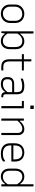

<svg xmlns="http://www.w3.org/2000/svg" viewBox="1812 -2608 806 4470"><g transform="rotate(90 2215.0 -373.0)"><path d="M300 -536Q349 -536 388.5 -520.5Q428 -505 456.5 -477Q485 -449 500 -411Q515 -373 515 -328V-207Q515 -143 486 -94Q457 -45 408 -17.5Q359 10 300 10Q251 10 211.5 -5.5Q172 -21 143.5 -49Q115 -77 100 -115Q85 -153 85 -198V-319Q85 -384 114 -432.5Q143 -481 192 -508.5Q241 -536 300 -536ZM309 -488Q252 -488 213.5 -464.5Q175 -441 155 -403Q135 -365 135 -319V-205Q135 -168 147.5 -136.5Q160 -105 182 -83Q202 -62 230 -50Q258 -38 291 -38Q348 -38 387 -62.5Q426 -87 445.5 -125.5Q465 -164 465 -207V-321Q465 -360 453 -391.5Q441 -423 419 -445Q399 -465 371 -476.5Q343 -488 309 -488Z M745 0Q740 0 736.5 0Q733 0 729.5 0Q726 0 721 0Q718 0 715.5 -1.5Q713 -3 711.5 -5Q710 -7 710 -11Q710 -91 710 -170.5Q710 -250 710 -330Q710 -410 710 -489.5Q710 -569 710 -649Q710 -675 710 -700.5Q710 -726 710 -750Q715 -750 720 -750Q725 -750 729.5 -750Q734 -750 739 -750Q744 -750 749 -750Q753 -750 755 -748.5Q757 -747 758.5 -745Q760 -743 760 -739Q760 -657 760 -575Q760 -493 760 -410.5Q760 -328 760 -246Q760 -164 760 -82Q760 -82 758.5 -73.5Q757 -65 755 -53Q753 -41 751 -28.5Q749 -16 747 -8Q745 0 745 0ZM745 -80V-174Q788 -96 835 -66.5Q882 -37 934 -37Q977 -37 1008.5 -56Q1040 -75 1057.5 -112.5Q1075 -150 1075 -203V-333Q1075 -372 1064.5 -402Q1054 -432 1034 -452Q1016 -470 991 -479.5Q966 -489 934 -489Q899 -489 866.5 -475.5Q834 -462 804 -431.5Q774 -401 745 -350V-442H772Q794 -472 818.5 -493Q843 -514 874 -525Q905 -536 943 -536Q982 -536 1015.5 -522.5Q1049 -509 1073.5 -483.5Q1098 -458 1111.5 -422Q1125 -386 1125 -340V-196Q1125 -148 1111.5 -110Q1098 -72 1073 -45Q1048 -18 1014 -4Q980 10 939 10Q903 10 873 0.5Q843 -9 818 -29Q793 -49 771 -80Z M1240 -526H1609Q1614 -526 1617 -523Q1620 -520 1620 -515Q1620 -509 1620 -503Q1620 -497 1620 -491.5Q1620 -486 1620 -479H1251Q1249 -479 1247 -480Q1245 -481 1243.5 -482.5Q1242 -484 1241 -486Q1240 -488 1240 -490Q1240 -497 1240 -502.5Q1240 -508 1240 -514Q1240 -520 1240 -526ZM1620 -47Q1620 -38 1620 -29Q1620 -20 1620 -11Q1620 -5 1617.5 -2.5Q1615 0 1609 0Q1600 0 1591.5 0Q1583 0 1574.5 0Q1566 0 1557.5 0Q1549 0 1540 0Q1495 0 1461.5 -10.5Q1428 -21 1405.5 -44Q1383 -67 1371.5 -102.5Q1360 -138 1360 -189Q1360 -239 1360 -289Q1360 -339 1360 -389Q1360 -439 1360 -489.5Q1360 -540 1360 -591Q1360 -618 1360 -645.5Q1360 -673 1360 -700Q1370 -700 1379.5 -700Q1389 -700 1399 -700Q1402 -700 1404.5 -698.5Q1407 -697 1408.5 -694.5Q1410 -692 1410 -689Q1410 -627 1410 -565.5Q1410 -504 1410 -442Q1410 -380 1410 -318.5Q1410 -257 1410 -195Q1410 -153 1418.5 -124Q1427 -95 1445 -77Q1461 -61 1485.5 -54Q1510 -47 1544 -47Q1554 -47 1564.5 -47Q1575 -47 1585 -47Q1595 -47 1605 -47Z M2175 -361Q2175 -330 2175 -298Q2175 -266 2175 -233.5Q2175 -201 2175 -169Q2175 -137 2175 -106Q2175 -87 2178 -75.5Q2181 -64 2188 -57Q2194 -51 2203 -48.5Q2212 -46 2224 -46Q2226 -46 2228.5 -46Q2231 -46 2233 -46H2245Q2245 -37 2245 -28.5Q2245 -20 2245 -11Q2245 -5 2242 -2.5Q2239 0 2234 0Q2229 0 2227 0Q2225 0 2222 0Q2202 0 2184.5 -5Q2167 -10 2153.5 -21.5Q2140 -33 2132.5 -51.5Q2125 -70 2125 -97Q2125 -135 2125 -178Q2125 -221 2125 -259Q2125 -275 2125 -291.5Q2125 -308 2125 -324Q2125 -340 2125 -356Q2125 -407 2112.5 -435Q2100 -463 2069.5 -474.5Q2039 -486 1984 -486Q1954 -486 1927 -482.5Q1900 -479 1874.5 -472Q1849 -465 1822 -454H1810Q1810 -464 1810 -473Q1810 -482 1810 -492Q1810 -495 1811 -497Q1812 -499 1813 -500Q1818 -505 1842 -513.5Q1866 -522 1903 -529Q1940 -536 1984 -536Q2034 -536 2070.5 -526.5Q2107 -517 2130 -496Q2153 -475 2164 -442Q2175 -409 2175 -361ZM1825 -132Q1825 -86 1852.5 -62Q1880 -38 1932 -38Q1973 -38 2007.5 -49.5Q2042 -61 2075 -90Q2108 -119 2144 -172V-83H2114Q2095 -53 2069 -32Q2043 -11 2009 -0.5Q1975 10 1932 10Q1883 10 1848 -6.5Q1813 -23 1794 -54.5Q1775 -86 1775 -131V-159Q1775 -193 1785.5 -219Q1796 -245 1816.5 -263Q1837 -281 1866 -290.5Q1895 -300 1932 -300Q1966 -300 1998 -300Q2030 -300 2063.5 -300Q2097 -300 2135 -300Q2143 -300 2146.5 -294Q2150 -288 2151 -277.5Q2152 -267 2152 -253Q2110 -253 2076.5 -253Q2043 -253 2009.5 -253Q1976 -253 1932 -253Q1904 -253 1883.5 -246.5Q1863 -240 1849 -226Q1837 -214 1831 -197Q1825 -180 1825 -158Z M2450 -11Q2450 -58 2450 -104.5Q2450 -151 2450 -198Q2450 -245 2450 -292Q2450 -339 2450 -385.5Q2450 -432 2450 -479H2430Q2419 -479 2408 -479Q2397 -479 2385.5 -479Q2374 -479 2363 -479Q2352 -479 2341 -479Q2337 -479 2333.5 -482.5Q2330 -486 2330 -490Q2330 -499 2330 -508Q2330 -517 2330 -526Q2346 -526 2362 -526Q2378 -526 2394 -526Q2410 -526 2425.5 -526Q2441 -526 2457 -526Q2473 -526 2489 -526Q2492 -526 2494.5 -524.5Q2497 -523 2498.5 -520.5Q2500 -518 2500 -515Q2500 -461 2500 -407.5Q2500 -354 2500 -301Q2500 -248 2500 -194.5Q2500 -141 2500 -87Q2500 -73 2500 -58.5Q2500 -44 2500 -29.5Q2500 -15 2500 0Q2490 0 2480.5 0Q2471 0 2461 0Q2457 0 2453.5 -3.5Q2450 -7 2450 -11ZM2437 -756Q2446 -756 2454.5 -756Q2463 -756 2471.5 -756Q2480 -756 2488.5 -756Q2497 -756 2506 -756Q2511 -756 2514 -753Q2517 -750 2517 -745V-676Q2508 -676 2499.5 -676Q2491 -676 2482.5 -676Q2474 -676 2465.5 -676Q2457 -676 2448 -676Q2443 -676 2440 -679Q2437 -682 2437 -687Z M3125 0Q3115 0 3105.5 0Q3096 0 3086 0Q3083 0 3080.5 -1.5Q3078 -3 3076.5 -5Q3075 -7 3075 -11Q3075 -73 3075 -135Q3075 -197 3075 -259Q3075 -321 3075 -383Q3075 -437 3048 -463Q3021 -489 2976 -489Q2952 -489 2928.5 -481.5Q2905 -474 2881 -458.5Q2857 -443 2831.5 -419.5Q2806 -396 2777 -363V-435H2802Q2828 -466 2856 -488.5Q2884 -511 2916.5 -523.5Q2949 -536 2986 -536Q3021 -536 3047 -525Q3073 -514 3090 -494Q3107 -474 3116 -448.5Q3125 -423 3125 -393Q3125 -345 3125 -297Q3125 -249 3125 -201.5Q3125 -154 3125 -106Q3125 -79 3125 -52.5Q3125 -26 3125 0ZM2790 0Q2784 0 2777.5 0Q2771 0 2764.5 0Q2758 0 2751 0Q2748 0 2746 -0.5Q2744 -1 2742.5 -2.5Q2741 -4 2740.5 -6Q2740 -8 2740 -11Q2740 -63 2740 -115Q2740 -167 2740 -218.5Q2740 -270 2740 -322Q2740 -374 2740 -426Q2740 -462 2740 -488Q2740 -514 2740 -526Q2747 -526 2753.5 -526Q2760 -526 2766.5 -526Q2773 -526 2779 -526Q2783 -526 2785 -524.5Q2787 -523 2788.5 -521Q2790 -519 2790 -515Q2790 -430 2790 -344Q2790 -258 2790 -172Q2790 -86 2790 0Z M3533 -536Q3585 -536 3632.5 -515Q3680 -494 3710.5 -445Q3741 -396 3741 -310V-245Q3741 -242 3739.5 -239.5Q3738 -237 3736 -235.5Q3734 -234 3730 -234H3442Q3426 -234 3410 -234Q3394 -234 3378 -234H3359L3337 -281H3691Q3691 -287 3691 -293.5Q3691 -300 3691 -306Q3691 -356 3679.5 -392Q3668 -428 3645 -450Q3625 -470 3596.5 -479.5Q3568 -489 3533 -489Q3455 -489 3410 -445Q3365 -401 3365 -301V-212Q3365 -185 3370 -161.5Q3375 -138 3384.5 -119Q3394 -100 3408 -86Q3432 -62 3469.5 -49.5Q3507 -37 3559 -37Q3595 -37 3622.5 -42Q3650 -47 3675 -58.5Q3700 -70 3726 -89H3738Q3738 -77 3738 -66.5Q3738 -56 3738 -48Q3738 -46 3737.5 -44Q3737 -42 3735 -40Q3719 -24 3692.5 -12.5Q3666 -1 3632 4.5Q3598 10 3558 10Q3500 10 3454.5 -4Q3409 -18 3378 -45.5Q3347 -73 3331 -114Q3315 -155 3315 -210V-304Q3315 -370 3333.5 -414.5Q3352 -459 3383.5 -486Q3415 -513 3454 -524.5Q3493 -536 3533 -536Z M4091 -536Q4128 -536 4157.5 -525.5Q4187 -515 4212 -494.5Q4237 -474 4258 -443H4285V-344Q4242 -420 4195.5 -454.5Q4149 -489 4096 -489Q4053 -489 4021.5 -470Q3990 -451 3972.5 -414Q3955 -377 3955 -323V-193Q3955 -154 3966 -124Q3977 -94 3996 -74Q4014 -56 4039.5 -46.5Q4065 -37 4096 -37Q4131 -37 4163.5 -50.5Q4196 -64 4226.5 -95Q4257 -126 4285 -176V-84H4258Q4238 -54 4212.5 -33Q4187 -12 4156 -1Q4125 10 4087 10Q4048 10 4014.5 -3.5Q3981 -17 3956.5 -42.5Q3932 -68 3918.5 -104Q3905 -140 3905 -186V-330Q3905 -378 3918.5 -416Q3932 -454 3957 -481Q3982 -508 4016 -522Q4050 -536 4091 -536ZM4309 -750Q4313 -750 4315 -748.5Q4317 -747 4318.5 -745Q4320 -743 4320 -739Q4320 -659 4320 -575Q4320 -491 4320 -408Q4320 -325 4320 -246.5Q4320 -168 4320 -100Q4320 -67 4320 -41.5Q4320 -16 4320 0Q4315 0 4310 0Q4305 0 4300.5 0Q4296 0 4291 0Q4286 0 4281 0Q4278 0 4275.5 -1.5Q4273 -3 4271.5 -5Q4270 -7 4270 -11Q4270 -91 4270 -171Q4270 -251 4270 -330.5Q4270 -410 4270 -490Q4270 -570 4270 -650Q4270 -674 4270 -699Q4270 -724 4270 -750Q4275 -750 4280 -750Q4285 -750 4289.5 -750Q4294 -750 4299 -750Q4304 -750 4309 -750Z"/></g></svg>

Font: Recursive Sans Linear Light
Style: Regular
Weight: 300
Version: Version 1.085